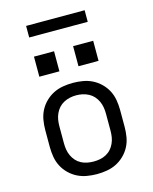

<svg xmlns="http://www.w3.org/2000/svg" viewBox="-133 -996 866 1090"><g transform="rotate(-15 300.0 -450.5)"><path d="M300 8Q271 8 241.5 3Q212 -2 186 -15Q160 -28 138.5 -49Q117 -70 103.5 -96Q90 -122 85 -151.5Q80 -181 80 -210V-310Q80 -339 85 -368.5Q90 -398 103.5 -424Q117 -450 138.5 -471Q160 -492 186 -505Q212 -518 241.5 -523Q271 -528 300 -528Q329 -528 358.5 -523Q388 -518 414 -505Q440 -492 461.5 -471Q483 -450 496.5 -424Q510 -398 515 -368.5Q520 -339 520 -310V-210Q520 -181 515 -151.5Q510 -122 496.5 -96Q483 -70 461.5 -49Q440 -28 414 -15Q388 -2 358.5 3Q329 8 300 8ZM300 -66Q319 -66 337.5 -69.5Q356 -73 373 -82Q390 -91 402.5 -105Q415 -119 423 -136.5Q431 -154 434 -172.5Q437 -191 437 -210V-310Q437 -329 434 -347.5Q431 -366 423 -383.5Q415 -401 402.5 -415Q390 -429 373 -438Q356 -447 337.5 -451Q319 -455 300 -455Q281 -455 262.5 -451Q244 -447 227 -438Q210 -429 197.5 -415Q185 -401 177 -383.5Q169 -366 166 -347.5Q163 -329 163 -310V-210Q163 -191 166 -172.5Q169 -154 177 -136.5Q185 -119 197.5 -105Q210 -91 227 -82Q244 -73 262.5 -69.5Q281 -66 300 -66ZM356 -611V-729H474V-611ZM126 -611V-729H244V-611ZM472 -841H128V-909H472Z"/></g></svg>

Font: Nova Nerd Font
Style: Regular
Weight: 400
Designer: Belleve Invis
Foundry: Belleve Invis
Version: Version 24.1.4; ttfautohint (v1.8.4);Nerd Fonts 3.1.1